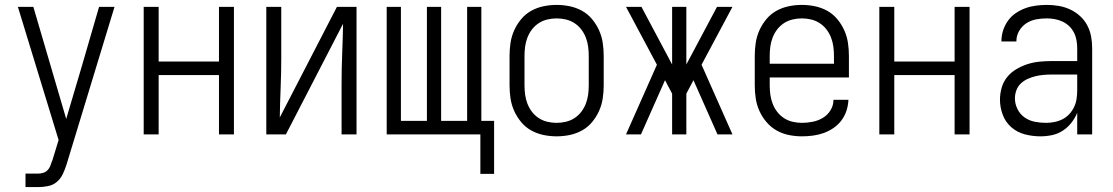

<svg xmlns="http://www.w3.org/2000/svg" viewBox="-20 -548 4540 783"><path d="M84 215V160H135Q145 160 155.5 157Q166 154 173.5 146.5Q181 139 185 129Q189 119 192 109L193 108L219 23L53 -520H116L250 -63L314 -279L384 -520H447L251 124Q245 143 236 162Q227 181 211.5 194Q196 207 175.5 211Q155 215 135 215Z M566 0V-520H627V-297H873V-520H934V0H873V-242H627V0Z M1066 0V-520H1127V-312Q1127 -251 1124.5 -190.5Q1122 -130 1121 -69L1354 -520H1434V0H1373V-208Q1373 -269 1375.5 -329.5Q1378 -390 1379 -451L1146 0Z M1939 161V0H1557V-520H1615V-55H1721V-520H1779V-55H1885V-520H1943V-55H1995V161Z M2250 8Q2223 8 2196.5 2.5Q2170 -3 2146.5 -16Q2123 -29 2105.5 -50Q2088 -71 2077 -95.5Q2066 -120 2062 -146.5Q2058 -173 2058 -200V-320Q2058 -347 2062 -373.5Q2066 -400 2077 -424.5Q2088 -449 2105.5 -470Q2123 -491 2146.5 -504Q2170 -517 2196.5 -522.5Q2223 -528 2250 -528Q2277 -528 2303.5 -522.5Q2330 -517 2353.5 -504Q2377 -491 2394.5 -470Q2412 -449 2423 -424.5Q2434 -400 2438 -373.5Q2442 -347 2442 -320V-200Q2442 -173 2438 -146.5Q2434 -120 2423 -95.5Q2412 -71 2394.5 -50Q2377 -29 2353.5 -16Q2330 -3 2303.5 2.5Q2277 8 2250 8ZM2250 -47Q2269 -47 2288 -51.5Q2307 -56 2323 -66.5Q2339 -77 2350.5 -92Q2362 -107 2369 -125Q2376 -143 2378.5 -162Q2381 -181 2381 -200V-320Q2381 -339 2378.5 -358Q2376 -377 2369 -395Q2362 -413 2350.5 -428Q2339 -443 2323 -453.5Q2307 -464 2288 -468.5Q2269 -473 2250 -473Q2231 -473 2212 -468.5Q2193 -464 2177 -453.5Q2161 -443 2149.5 -428Q2138 -413 2131 -395Q2124 -377 2121.5 -358Q2119 -339 2119 -320V-200Q2119 -181 2121.5 -162Q2124 -143 2131 -125Q2138 -107 2149.5 -92Q2161 -77 2177 -66.5Q2193 -56 2212 -51.5Q2231 -47 2250 -47Z M2906 0 2808 -221 2779 -166V0H2721V-166L2692 -221L2594 0H2533L2659 -284L2533 -520H2596L2721 -285V-520H2779V-285L2904 -520H2967L2841 -284L2967 0Z M3250 8Q3223 8 3196.5 2.5Q3170 -3 3147 -16Q3124 -29 3106 -50Q3088 -71 3077 -95.5Q3066 -120 3062 -146.5Q3058 -173 3058 -200V-320Q3058 -347 3062 -373.5Q3066 -400 3077 -424.5Q3088 -449 3105.5 -470Q3123 -491 3146.5 -504Q3170 -517 3196.5 -522.5Q3223 -528 3250 -528Q3277 -528 3303.5 -522.5Q3330 -517 3353.5 -504Q3377 -491 3394.5 -470Q3412 -449 3423 -424.5Q3434 -400 3438 -373.5Q3442 -347 3442 -320V-232H3119V-200Q3119 -181 3121.5 -162Q3124 -143 3131 -125Q3138 -107 3149.5 -92Q3161 -77 3177 -66.5Q3193 -56 3212 -51.5Q3231 -47 3250 -47Q3272 -47 3294.5 -51.5Q3317 -56 3336 -67.5Q3355 -79 3367 -98.5Q3379 -118 3379 -141H3440Q3439 -118 3432 -96.5Q3425 -75 3411.5 -57Q3398 -39 3379 -26Q3360 -13 3339 -5.5Q3318 2 3295.5 5Q3273 8 3250 8ZM3119 -288H3381V-320Q3381 -339 3378.5 -358Q3376 -377 3369 -395Q3362 -413 3350.5 -428Q3339 -443 3323 -453.5Q3307 -464 3288 -468.5Q3269 -473 3250 -473Q3231 -473 3212 -468.5Q3193 -464 3177 -453.5Q3161 -443 3149.5 -428Q3138 -413 3131 -395Q3124 -377 3121.5 -358Q3119 -339 3119 -320Z M3566 0V-520H3627V-297H3873V-520H3934V0H3873V-242H3627V0Z M4223 8Q4191 8 4160 0Q4129 -8 4105 -28.5Q4081 -49 4069.5 -79.5Q4058 -110 4058 -141Q4058 -166 4065 -190.5Q4072 -215 4087.5 -234Q4103 -253 4125 -266Q4147 -279 4170.5 -286.5Q4194 -294 4219 -296.5Q4244 -299 4268 -299H4373V-352Q4373 -368 4370 -384.5Q4367 -401 4359.5 -415.5Q4352 -430 4340 -441.5Q4328 -453 4313 -460Q4298 -467 4281.5 -470Q4265 -473 4249 -473Q4227 -473 4205.5 -469Q4184 -465 4165.5 -453Q4147 -441 4136 -421.5Q4125 -402 4125 -381V-379H4064V-381Q4064 -403 4071 -424.5Q4078 -446 4091 -464Q4104 -482 4122.5 -494.5Q4141 -507 4161.5 -514.5Q4182 -522 4204.5 -525Q4227 -528 4249 -528Q4273 -528 4297 -524Q4321 -520 4343 -510Q4365 -500 4383.5 -483.5Q4402 -467 4413.5 -445.5Q4425 -424 4429.5 -400Q4434 -376 4434 -352V0H4373V-88Q4364 -66 4349 -47Q4334 -28 4314 -15Q4294 -2 4270.5 3Q4247 8 4223 8ZM4246 -47Q4263 -47 4280.5 -50.5Q4298 -54 4313.5 -62Q4329 -70 4341 -83Q4353 -96 4360.5 -112Q4368 -128 4370.5 -145.5Q4373 -163 4373 -180V-244H4268Q4252 -244 4235 -242.5Q4218 -241 4202 -237Q4186 -233 4170.5 -226Q4155 -219 4143 -207.5Q4131 -196 4125 -180Q4119 -164 4119 -147Q4119 -124 4129.5 -103Q4140 -82 4158.5 -69Q4177 -56 4200 -51.5Q4223 -47 4246 -47Z"/></svg>

Font: Iosevka Fixed SS04 Light
Style: Regular
Weight: 300
Monospace: yes
Designer: Belleve Invis
Foundry: Belleve Invis
Version: Version 32.5.0